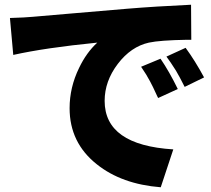

<svg xmlns="http://www.w3.org/2000/svg" viewBox="-20 -761 893 811"><path d="M659 30Q494 17 389 -67Q274 -158 274 -304Q274 -392 314 -474Q345 -539 391 -581Q170 -559 36 -529L22 -685Q89 -687 118 -690Q161 -694 281 -704Q429 -716 516 -724Q636 -734 787 -741L788 -593Q782 -593 770 -593Q655 -591 609 -581Q533 -564 477.5 -491Q422 -418 422 -335Q422 -148 712 -130ZM648 -347Q647 -350 644 -355Q624 -399 614 -417Q600 -444 576 -479L658 -513Q695 -459 731 -385ZM760 -394Q738 -438 723 -463Q699 -501 683 -522L764 -559Q803 -506 842 -434Z"/></svg>

Font: GenSekiGothic TW H
Style: Regular
Weight: 900
Version: Version 1.501;PS 1;hotconv 16.6.51;makeotf.lib2.5.65220